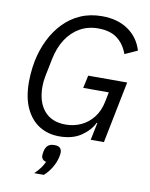

<svg xmlns="http://www.w3.org/2000/svg" viewBox="-101 -783 863 1102"><g transform="rotate(10 330.5 -232.5)"><path d="M462 0 483 -102H479Q457 -56 407 -22Q357 12 280 12Q214 12 163.5 -19.5Q113 -51 84 -113Q55 -175 55 -266Q55 -287 56.5 -307.5Q58 -328 60.5 -348.5Q63 -369 67 -389Q81 -457 109.5 -515Q138 -573 180.5 -617Q223 -661 279 -685.5Q335 -710 404 -710Q495 -710 556.5 -667.5Q618 -625 640 -551L567 -518Q547 -574 505.5 -605.5Q464 -637 394 -637Q335 -637 288 -610.5Q241 -584 209 -535Q177 -486 163 -417L142 -313Q139 -298 137.5 -283Q136 -268 136 -253Q136 -163 179.5 -112Q223 -61 304 -61Q352 -61 393.5 -80Q435 -99 465 -137Q495 -175 506 -231L517 -286H368L384 -360H611L539 0ZM263 66Q285 66 295 75.5Q305 85 305 102Q305 106 304.5 110.5Q304 115 302 126Q295 160 276 191.5Q257 223 232 245H176Q199 222 210.5 206Q222 190 232 169Q219 167 211.5 158.5Q204 150 204 136Q204 133 204.5 128Q205 123 207 112Q212 89 225 77.5Q238 66 263 66Z"/></g></svg>

Font: IBM Plex Sans Var
Style: Italic
Weight: 400
Italic angle: -11.31°
Designer: Mike Abbink, Paul van der Laan, Pieter van Rosmalen
Foundry: Bold Monday
Version: Version 1.001